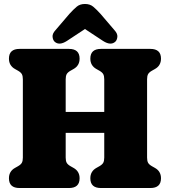

<svg xmlns="http://www.w3.org/2000/svg" viewBox="-20 -946 855 966"><path d="M310.5 -153Q310.5 -136.5 315.5 -127.2Q320.5 -118 334.5 -110L349.5 -101.5Q380.5 -84.5 380.5 -49Q380.5 0 327 0H78.5Q25 0 25 -49Q25 -84.5 56 -101.5L71 -110Q85 -118 90 -127.2Q95 -136.5 95 -153V-547Q95 -563.5 90 -572.8Q85 -582 71 -590L56 -598.5Q25 -615.5 25 -651Q25 -700 78.5 -700H327Q380.5 -700 380.5 -651Q380.5 -615.5 349.5 -598.5L334.5 -590Q320.5 -582 315.5 -572.8Q310.5 -563.5 310.5 -547V-383H504.5V-547Q504.5 -563.5 499.5 -572.8Q494.5 -582 480.5 -590L465.5 -598.5Q434.5 -615.5 434.5 -651Q434.5 -700 488 -700H736.5Q790 -700 790 -651Q790 -615.5 759 -598.5L744 -590Q730 -582 725 -572.8Q720 -563.5 720 -547V-153Q720 -136.5 725 -127.2Q730 -118 744 -110L759 -101.5Q790 -84.5 790 -49Q790 0 736.5 0H488Q434.5 0 434.5 -49Q434.5 -84.5 465.5 -101.5L480.5 -110Q494.5 -118 499.5 -127.2Q504.5 -136.5 504.5 -153V-277.5H310.5ZM560.5 -736.5Q537.5 -715 498.5 -740L407.5 -800L316.5 -740Q277.5 -715 254.5 -736.5Q246 -745 244.5 -760.8Q243 -776.5 258.5 -793.5L329.5 -876.5Q349.5 -898.5 365.8 -912.2Q382 -926 407.5 -926Q433 -926 449.2 -912.2Q465.5 -898.5 485.5 -876.5L556.5 -793.5Q572 -776.5 570.5 -760.8Q569 -745 560.5 -736.5Z"/></svg>

Font: Fraunces 144pt SuperSoft Black
Style: Regular
Weight: 900
Version: Version 1.000;[b76b70a41]